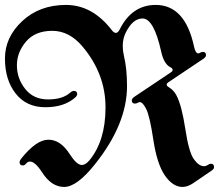

<svg xmlns="http://www.w3.org/2000/svg" viewBox="-52 -738 888 768"><path d="M395 -617.7Q403.3 -606.4 411.6 -606.4Q419.9 -606.4 427.2 -621.1Q476.1 -718.3 570.8 -718.3Q688.5 -718.3 724.1 -551.8Q730 -524.4 741.2 -524.4Q744.6 -524.4 749 -527.3Q753.4 -530.3 759.8 -530.3Q772 -530.3 772 -517.6Q772 -509.8 761.7 -502.9L621.1 -408.7Q614.7 -404.3 614.7 -398.9Q614.7 -394 625.5 -387.7Q643.1 -377 654.3 -355.5Q675.3 -314.5 689.2 -222.4Q703.1 -130.4 723.1 -101.8Q743.2 -73.2 764.2 -73.2Q772 -73.2 779.1 -78.1Q786.1 -83 792 -83Q804.2 -83 804.2 -69.3Q804.2 -62.5 795.9 -56.6L721.7 -5.9Q698.7 9.8 678.2 9.8Q639.6 9.8 607.9 -35.6Q576.2 -81.1 561.5 -178Q546.9 -274.9 532.7 -302.2Q518.6 -329.6 507.8 -329.6Q502.9 -329.6 498.5 -326.7Q494.1 -323.7 487.8 -323.7Q475.1 -323.7 475.1 -336.4Q475.1 -343.8 485.8 -351.1L630.4 -447.8Q638.7 -453.1 638.7 -458.7Q638.7 -464.4 628.4 -469.7Q603.5 -482.9 592.8 -531.2Q563.5 -664.1 518.1 -664.1Q479.5 -664.1 451.7 -608.9Q439 -584.5 439 -553.7Q439 -534.7 443.8 -514.2Q456.1 -462.9 456.1 -394Q456.1 -241.2 327.1 -80.1Q255.4 9.8 204.6 9.8Q153.8 9.8 116.2 -48.8Q88.4 -91.8 67.9 -91.8Q59.1 -91.8 52.7 -84Q46.4 -76.2 39.6 -76.2Q26.4 -76.2 26.4 -88.9Q26.4 -95.2 31.7 -102.1Q92.8 -179.2 141.6 -179.2Q190.4 -179.2 227.5 -120.6Q254.9 -78.1 275.4 -78.1Q290 -78.1 305.2 -96.2Q370.1 -174.3 370.1 -308.6Q370.1 -442.9 277.8 -552.2Q225.1 -614.7 157 -614.7Q88.9 -614.7 52.2 -571.8Q15.6 -528.8 15.6 -476.6Q15.6 -424.3 48.8 -382.3Q82 -340.3 140.1 -340.3Q198.2 -340.3 228.5 -367.2Q236.8 -374.5 243.2 -374.5Q256.8 -374.5 256.8 -361.3Q256.8 -355 248.5 -347.7Q204.6 -309.1 129.2 -309.1Q53.7 -309.1 10.7 -363.8Q-32.2 -418.5 -32.2 -503.9Q-32.2 -589.4 37.1 -653.8Q106.4 -718.3 211.9 -718.3Q317.4 -718.3 395 -617.7Z"/></svg>

Font: UnifrakturMaguntia16
Style: Book
Weight: 400
Designer: j. 'mach' wust, Gerrit Ansmann, Georg Duffner, based on a font by Peter Wiegel, original typeface by Carl Albert Fahrenw
Version: Version 2017-03-19